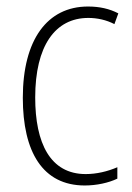

<svg xmlns="http://www.w3.org/2000/svg" viewBox="-20 -559 406 589"><path d="M240 10C276 10 313 2 340 -11V-46C310 -33 276 -25 243 -25C134 -25 88 -120 88 -260C88 -418 149 -504 251 -504C278 -504 306 -498 331 -485L343 -518C316 -532 286 -539 250 -539C125 -539 50 -437 50 -259C50 -93 111 10 240 10Z"/></svg>

Font: Noto Sans Thai Looped Condensed ExtraLight
Style: Regular
Weight: 200
Width: 3
Designer: Sasikarn Vongin, Ben Mitchell
Foundry: The Fontpad Ltd
Version: Version 1.001